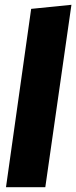

<svg xmlns="http://www.w3.org/2000/svg" viewBox="-20 -781 318 801"><path d="M278 -761 110 -744 5 0H169Z"/></svg>

Font: Fira Sans Heavy
Style: Italic
Weight: 900
Italic angle: -8°
Designer: bBox Type GmbH & Carrois Corporate GbR & Edenspiekermann AG
Foundry: bBox Type GmbH & Carrois Corporate GbR & Edenspiekermann AG
Version: Version 4.301;PS 004.301;hotconv 1.0.88;makeotf.lib2.5.64775